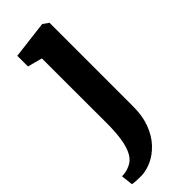

<svg xmlns="http://www.w3.org/2000/svg" viewBox="-272 -601 878 878"><g transform="rotate(-45 167.0 -162.0)"><path d="M59 243Q48.5 243 35.8 242.8Q23 242.5 12.5 241.5Q2 240.5 -2 239L-8.5 182Q-1.5 182 12.8 180Q27 178 43 170.5Q69.5 159.5 85 131.8Q100.5 104 107.2 61.2Q114 18.5 114 -37.5L113.5 -458.5L42.5 -477.5V-546.5L224 -568.5H226L253.5 -549V-8.5Q253.5 53.5 235.8 100.2Q218 147 188.8 178.2Q159.5 209.5 125.2 225.5Q91 241.5 59 243Z"/></g></svg>

Font: Merriweather Light 18pt
Style: Bold
Weight: 700
Version: Version 2.100